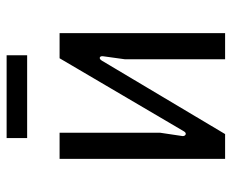

<svg xmlns="http://www.w3.org/2000/svg" viewBox="-80 -620 700 580"><g transform="rotate(-90 270.0 -330.0)"><path d="M80 0H155L376 -371C383 -384 392 -379 390 -368L381 -303V0H460V-500H384L163 -124C157 -114 148 -120 149 -129L159 -196V-500H80ZM143 -598H393V-660H143Z"/></g></svg>

Font: Finlandica
Style: Regular
Weight: 400
Designer: Niklas Ekholm, Juho Hiilivirta, Jaakko Suomalainen
Foundry: Helsinki Type Studio
Version: Version 2.000;Glyphs 3.2 (3202)